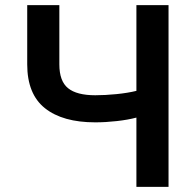

<svg xmlns="http://www.w3.org/2000/svg" viewBox="-20 -727 742 747"><path d="M210.9 -707V-476.6Q210.9 -411.1 244.9 -383.8Q278.8 -356.4 350.6 -356.4Q388.7 -356.4 432.9 -360.8Q477.1 -365.2 510.7 -373.5V-707H635.7V0H510.7V-269.5Q477.5 -260.7 434.3 -255.9Q391.1 -251 350.6 -251Q224.1 -251 155 -305.9Q85.9 -360.8 85.9 -476.6V-707Z"/></svg>

Font: Pretendard Std SemiBold
Style: Regular
Weight: 600
Designer: Base glyphs from Inter by Rasmus Andersson; Hangeul glyphs from Noto Sans CJK(Source Han Sans) by Jang Soo-young and Kan
Foundry: Kil Hyung-jin
Version: Version 1.309